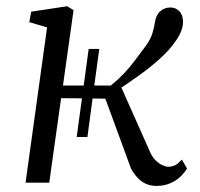

<svg xmlns="http://www.w3.org/2000/svg" viewBox="-20 -586 642 616"><path d="M482 10.5Q465.5 10.5 450.8 4.8Q436 -1 423.8 -13.2Q411.5 -25.5 400.5 -44.5L318 -269.5L277 -270L260.5 -146.5H226L243 -270.5L176 -271L138 0H62L131 -498L74 -515L80 -548.5L195.5 -566L216 -553.5L182 -311.5H248.5L264.5 -429H298.5L282.5 -311.5H335.5Q360.5 -332 377.5 -350Q394.5 -368 410.5 -389Q426.5 -410 447.5 -438.5Q463 -459.5 469 -479.5Q475 -499.5 477 -515Q481 -539 494.8 -550.5Q508.5 -562 526.5 -562Q543.5 -562 554.8 -550.5Q566 -539 567 -520.5Q568 -506.5 562.8 -490.5Q557.5 -474.5 545.5 -457Q523.5 -424.5 491 -395.8Q458.5 -367 425.8 -343.8Q393 -320.5 369.5 -305L462.5 -96Q469.5 -81 479.8 -71Q490 -61 501 -56Q512 -51 520 -51Q530 -51 539.5 -54.8Q549 -58.5 563.5 -74L580 -45.5Q572.5 -32.5 559 -19.5Q545.5 -6.5 526 2Q506.5 10.5 482 10.5Z"/></svg>

Font: Merriweather 20pt Light
Style: Italic
Weight: 300
Italic angle: -7.8°
Version: Version 2.101